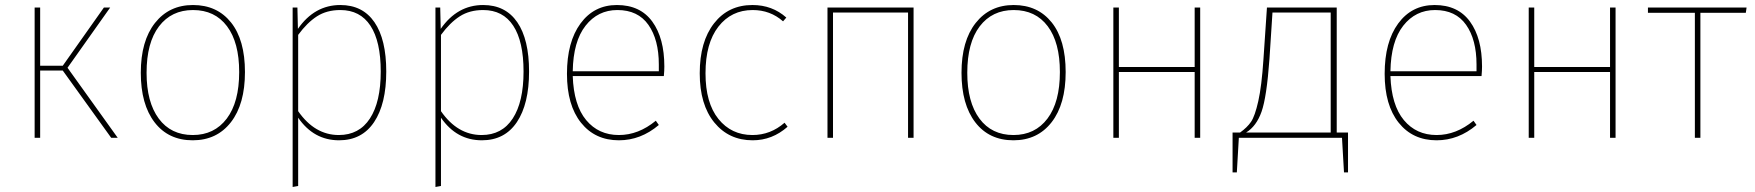

<svg xmlns="http://www.w3.org/2000/svg" viewBox="-20 -549 6991 765"><path d="M249 -279 449 0H423L230 -268H140V0H118V-519H140V-287H230L394 -519H419Z M749 -509Q663 -509 613.5 -444Q564 -379 564 -259Q564 -142 612.5 -76.5Q661 -11 748 -11Q834 -11 883.5 -76.5Q933 -142 933 -262Q933 -380 884.5 -444.5Q836 -509 749 -509ZM749 -529Q845 -529 900.5 -459.5Q956 -390 956 -262Q956 -134 900 -62Q844 10 748 10Q651 10 596 -61.5Q541 -133 541 -259Q541 -386 597.5 -457.5Q654 -529 749 -529Z M1330 -11Q1411 -11 1454 -77Q1497 -143 1497 -264Q1497 -384 1456 -446.5Q1415 -509 1336 -509Q1282 -509 1243 -484Q1204 -459 1168 -410V-106Q1234 -11 1330 -11ZM1336 -529Q1425 -529 1472 -460.5Q1519 -392 1519 -264Q1519 -135 1470.5 -62.5Q1422 10 1331 10Q1230 10 1168 -80V192L1146 196V-519H1165L1167 -434Q1233 -529 1336 -529Z M1899 -11Q1980 -11 2023 -77Q2066 -143 2066 -264Q2066 -384 2025 -446.5Q1984 -509 1905 -509Q1851 -509 1812 -484Q1773 -459 1737 -410V-106Q1803 -11 1899 -11ZM1905 -529Q1994 -529 2041 -460.5Q2088 -392 2088 -264Q2088 -135 2039.5 -62.5Q1991 10 1900 10Q1799 10 1737 -80V192L1715 196V-519H1734L1736 -434Q1802 -529 1905 -529Z M2605 -265V-292Q2605 -391 2563.5 -450Q2522 -509 2440 -509Q2362 -509 2313 -446.5Q2264 -384 2262 -265ZM2627 -284Q2627 -268 2625 -246H2262Q2266 -130 2315.5 -70.5Q2365 -11 2446 -11Q2524 -11 2593 -68L2605 -51Q2533 10 2446 10Q2351 10 2295 -60Q2239 -130 2239 -255Q2239 -382 2293 -455.5Q2347 -529 2438 -529Q2531 -529 2579 -463Q2627 -397 2627 -284Z M2978 -529Q3057 -529 3113 -479L3100 -464Q3049 -509 2979 -509Q2894 -509 2842.5 -443Q2791 -377 2791 -257Q2791 -139 2842.5 -75Q2894 -11 2978 -11Q3050 -11 3106 -60L3118 -44Q3057 10 2979 10Q2884 10 2826 -61Q2768 -132 2768 -257Q2768 -383 2825 -456Q2882 -529 2978 -529Z M3598 -499H3299V0H3277V-519H3620V0H3598Z M4019 -509Q3933 -509 3883.5 -444Q3834 -379 3834 -259Q3834 -142 3882.5 -76.5Q3931 -11 4018 -11Q4104 -11 4153.5 -76.5Q4203 -142 4203 -262Q4203 -380 4154.5 -444.5Q4106 -509 4019 -509ZM4019 -529Q4115 -529 4170.5 -459.5Q4226 -390 4226 -262Q4226 -134 4170 -62Q4114 10 4018 10Q3921 10 3866 -61.5Q3811 -133 3811 -259Q3811 -386 3867.5 -457.5Q3924 -529 4019 -529Z M4740 -262H4438V0H4416V-519H4438V-282H4740V-519H4762V0H4740Z M5282 -21V-499H5050L5038 -314Q5027 -162 5006.5 -104Q4986 -46 4945 -21ZM5351 -21V138H5335L5327 0H4916L4908 138H4891V-21H4921Q4949 -41 4964.5 -63.5Q4980 -86 4993.5 -146Q5007 -206 5014 -312L5028 -519H5306V-21Z M5863 -265V-292Q5863 -391 5821.5 -450Q5780 -509 5698 -509Q5620 -509 5571 -446.5Q5522 -384 5520 -265ZM5885 -284Q5885 -268 5883 -246H5520Q5524 -130 5573.5 -70.5Q5623 -11 5704 -11Q5782 -11 5851 -68L5863 -51Q5791 10 5704 10Q5609 10 5553 -60Q5497 -130 5497 -255Q5497 -382 5551 -455.5Q5605 -529 5696 -529Q5789 -529 5837 -463Q5885 -397 5885 -284Z M6395 -262H6093V0H6071V-519H6093V-282H6395V-519H6417V0H6395Z M6936 -498H6755V0H6733V-498H6546V-519H6939Z"/></svg>

Font: FiraSans
Style: Regular
Weight: 150
Designer: Carrois Corporate & Edenspiekermann AG
Foundry: Carrois Corporate GbR & Edenspiekermann AG
Version: Version 3.106;PS 003.106;hotconv 1.0.70;makeotf.lib2.5.58329